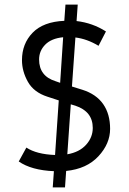

<svg xmlns="http://www.w3.org/2000/svg" viewBox="-20 -725 558 830"><path d="M75 -465Q75 -536 121 -583.5Q167 -631 258 -635L263 -705H316L311 -634Q380 -626 438 -589L406 -527Q356 -557 306 -563L291 -351L336 -337Q396 -318 426 -275Q456 -232 456 -168Q456 -104 405.5 -49.5Q355 5 266 14L261 85H208L213 15Q116 11 61 -27L94 -87Q138 -58 218 -55L234 -291L185 -307Q126 -326 100.5 -371.5Q75 -417 75 -465ZM381 -172Q381 -243 306 -268L286 -274L271 -58Q323 -67 352 -99Q381 -131 381 -172ZM149 -468Q149 -396 220 -374L240 -367L253 -564Q202 -559 175.5 -532Q149 -505 149 -468Z"/></svg>

Font: Imprima
Style: Regular
Weight: 400
Version: Version 1.001